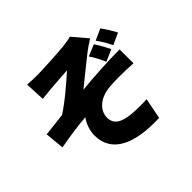

<svg xmlns="http://www.w3.org/2000/svg" viewBox="-187 -1054 1375 1375"><g transform="rotate(-45 500.0 -367.0)"><path d="M751 -639 664 -603C692 -561 706 -532 726 -487L815 -526C797 -563 776 -602 751 -639ZM864 -687 778 -648C804 -614 824 -579 845 -536L933 -576C916 -610 889 -653 864 -687ZM209 -773 216 -621C252 -625 288 -629 312 -631C351 -635 444 -640 483 -643C422 -588 309 -490 231 -442C179 -436 109 -427 56 -422L70 -276C159 -292 257 -307 339 -313C311 -277 292 -222 292 -174C292 -2 448 75 709 64L740 -94C703 -91 638 -91 585 -96C497 -105 446 -134 446 -200C446 -274 512 -329 599 -341C660 -349 762 -348 856 -342L855 -483C747 -483 591 -474 468 -462C529 -510 601 -570 670 -624C694 -644 737 -672 762 -688L668 -799C653 -794 628 -789 591 -785C528 -778 353 -769 312 -769C276 -769 244 -770 209 -773Z"/></g></svg>

Font: Noto Sans CJK JP Black
Style: Regular
Weight: 900
Designer: Ryoko NISHIZUKA (kana & ideographs); Paul D. Hunt (Latin, Greek & Cyrillic); Wenlong ZHANG (bopomofo); Sandoll Communica
Foundry: Adobe Systems Incorporated
Version: Version 1.004;PS 1.004;hotconv 1.0.82;makeotf.lib2.5.63406